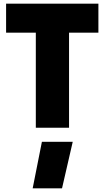

<svg xmlns="http://www.w3.org/2000/svg" viewBox="-20 -692 566 1040"><path d="M13 0ZM174 -515H13V-672H513V-515H354V0H174ZM207 76H374L316 328H157Z"/></svg>

Font: Cairo Black
Style: Regular
Weight: 900
Designer: Mohamed Gaber, the designers of Titillium
Foundry: Kief Type Foundry
Version: Version 2.009; ttfautohint (v1.5.33-1714) -l 8 -r 50 -G 200 